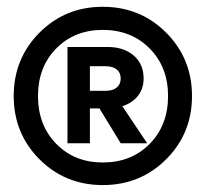

<svg xmlns="http://www.w3.org/2000/svg" viewBox="-20 -741 601 560"><path d="M464.6 -276.4Q389.2 -201.2 279.8 -201.2Q170.4 -201.2 95.2 -276.4Q20 -351.6 20 -460.9Q20 -570.3 95.2 -645.8Q170.4 -721.2 279.8 -721.2Q389.2 -721.2 464.6 -645.8Q540 -570.3 540 -460.9Q540 -351.6 464.6 -276.4ZM90.8 -460.9Q90.8 -376 144 -321.5Q197.3 -267.1 279.8 -267.1Q363.3 -267.1 416.7 -321.5Q470.2 -376 470.2 -460.9Q470.2 -545.4 416.5 -599.6Q362.8 -653.8 279.8 -653.8Q197.3 -653.8 144 -599.6Q90.8 -545.4 90.8 -460.9ZM176.8 -323.2V-604H293.9Q340.8 -604 369.9 -579.1Q398.9 -554.2 398.9 -512.2Q398.9 -482.4 382.3 -461.4Q365.7 -440.4 336.9 -431.2L409.2 -323.2H332L270 -424.8H242.2V-323.2ZM242.2 -476.1H287.1Q308.6 -476.1 320.3 -485.6Q332 -495.1 332 -512.2Q332 -529.3 320.3 -538.6Q308.6 -547.9 287.1 -547.9H242.2Z"/></svg>

Font: TASA Orbiter Display SemiBold
Style: Regular
Weight: 600
Designer: Weizhong Zhang
Version: Version 1.000;Glyphs 3.1.2 (3151)